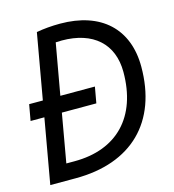

<svg xmlns="http://www.w3.org/2000/svg" viewBox="-105 -791 797 880"><g transform="rotate(-15 293.0 -351.5)"><path d="M14.2 -307.1H79.6L25.4 0H146C412.1 0 568.8 -154.3 568.8 -416.5C568.8 -596.7 454.1 -703.1 259.8 -703.1C220.2 -703.1 181.6 -699.7 147.5 -693.4L92.8 -383.3H27.8ZM122.1 -76.7 162.6 -307.1H326.2L339.8 -383.3H175.8L218.8 -625.5C228 -626 237.8 -626.5 247.6 -626.5C396 -626.5 483.4 -547.9 483.4 -414.1C483.4 -201.7 363.3 -76.7 161.1 -76.7Z"/></g></svg>

Font: Cascadia Code SemiLight
Style: Italic
Weight: 350
Italic angle: -10°
Monospace: yes
Designer: Aaron Bell
Foundry: Saja Typeworks
Version: Version 2404.023